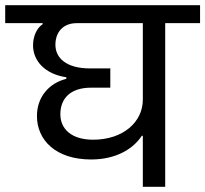

<svg xmlns="http://www.w3.org/2000/svg" viewBox="-40 -718 789 738"><path d="M509 0H595V-629H729V-698H-20V-629H124V-625C102 -611 87 -579 87 -544C87 -483 134 -433 215 -421V-415C147 -398 102 -344 102 -272C102 -180 174 -105 310 -105C408 -105 473 -147 505 -196H509ZM318 -181C235 -181 192 -222 192 -279C192 -339 230 -381 310 -381H384V-455H306C215 -455 173 -495 173 -546C173 -594 202 -629 255 -629H509V-335C509 -248 432 -181 318 -181Z"/></svg>

Font: IBM Plex Devanagari Text
Style: Regular
Weight: 450
Designer: Mike Abbink, Paul van der Laan, Pieter van Rosmalen, Erin McLaughlin
Foundry: Bold Monday
Version: Version 1.0